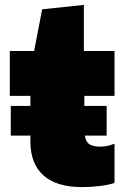

<svg xmlns="http://www.w3.org/2000/svg" viewBox="-20 -748 521 783"><path d="M24 -316H104V-357H20V-540H119L152 -710L322 -728V-540H447V-357H324V-316H415V-195H326Q330 -169 345 -159.5Q360 -150 390 -150Q417 -150 447 -162V-2Q424 6 387.5 10.5Q351 15 314 15Q211 15 157.5 -32.5Q104 -80 104 -171V-195H24Z"/></svg>

Font: Plata Sans Black
Style: Regular
Weight: 900
Designer: Pablo Impallari, Andres Torresi, & Cristiano Sobral
Foundry: Pablo Impallari, Andres Torresi, & Cristiano Sobral
Version: Version 1.00;December 28, 2019;FontCreator 12.0.0.2547 64-bi